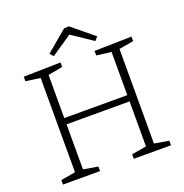

<svg xmlns="http://www.w3.org/2000/svg" viewBox="-152 -1018 1105 1154"><g transform="rotate(-20 400.0 -441.0)"><path d="M746 -695V-666L653 -650V-45L746 -29V0H508V-29L602 -45V-333H199V-45L292 -29V0H55V-29L148 -45V-648L55 -661V-690L292 -695V-666L199 -649V-373H602V-649L508 -661V-690ZM413 -882 553 -767 533 -744 399 -834 267 -744 248 -767 382 -880Z"/></g></svg>

Font: Bitter Pro Light
Style: Regular
Weight: 300
Designer: Sol Matas, and Bitter project Authors
Foundry: Sol Matas
Version: Version 1.010